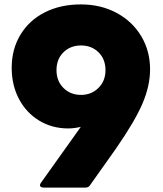

<svg xmlns="http://www.w3.org/2000/svg" viewBox="-20 -808 738 870"><path d="M161 31Q161 27 165 21L346 -233Q315 -226 289 -226Q216 -226 157.5 -261.5Q99 -297 66 -359.5Q33 -422 33 -501Q33 -585 72.5 -650.5Q112 -716 183 -752Q254 -788 346 -788Q437 -788 508.5 -749.5Q580 -711 620 -644Q660 -577 660 -494Q660 -419 625.5 -338.5Q591 -258 505 -134L388 31Q382 42 367 42H177Q170 42 165.5 39Q161 36 161 31ZM347 -378Q394 -378 426 -409.5Q458 -441 458 -490Q458 -540 426.5 -571Q395 -602 347 -602Q299 -602 267.5 -571Q236 -540 236 -490Q236 -441 267.5 -409.5Q299 -378 347 -378Z"/></svg>

Font: LINE Seed JP_TTF ExtraBold
Style: Regular
Weight: 800
Designer: LY Corporation & Fontrix & Fontworks
Version: Version 1.015